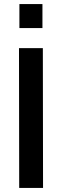

<svg xmlns="http://www.w3.org/2000/svg" viewBox="-20 -930 308 950"><path d="M74 -692H192L193 0H75ZM76 -910H190V-791H76Z"/></svg>

Font: Panefresco 800wt
Style: Regular
Weight: 800
Designer: Campivisivi
Foundry: Campivisivi & Chank Co
Version: Version 1.001